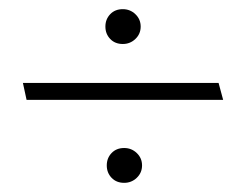

<svg xmlns="http://www.w3.org/2000/svg" viewBox="-20 -473 537 419"><path d="M248 -377Q231 -377 220.5 -388Q210 -399 210 -415Q210 -431 220.5 -442Q231 -453 248 -453Q264 -453 275.5 -442Q287 -431 287 -415Q287 -399 275.5 -388Q264 -377 248 -377ZM467 -255H38L30 -292H457ZM251 -74Q234 -74 223.5 -85Q213 -96 213 -112Q213 -128 223.5 -139Q234 -150 251 -150Q267 -150 278.5 -139Q290 -128 290 -112Q290 -96 278.5 -85Q267 -74 251 -74Z"/></svg>

Font: Palanquin Thin
Style: Regular
Weight: 250
Designer: Pria Ravichandran
Version: Version 1.001